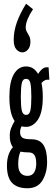

<svg xmlns="http://www.w3.org/2000/svg" viewBox="-20 -831 290 1023"><path d="M119 -155Q106 -155 95 -158Q91 -150 89 -142.5Q87 -135 87 -127Q87 -107 98.5 -98Q110 -89 147 -89Q192 -89 211.5 -58.5Q231 -28 231 32Q231 89 206 130.5Q181 172 126 172Q72 172 44.5 143.5Q17 115 17 52Q17 17 26 -7.5Q35 -32 49 -47Q31 -69 32 -110Q32 -130 39.5 -149Q47 -168 58 -186Q30 -226 30 -315Q30 -395 54 -436Q78 -477 119 -477Q160 -477 183 -437Q195 -456 208 -465.5Q221 -475 239 -472L243 -406Q219 -410 201 -389Q208 -357 208 -315Q208 -232 182 -193.5Q156 -155 119 -155ZM119 -219Q137 -219 142 -242.5Q147 -266 147 -315Q147 -364 142 -387.5Q137 -411 119 -411Q101 -411 96 -387.5Q91 -364 91 -315Q91 -266 96 -242.5Q101 -219 119 -219ZM77 44Q77 76 90 91Q103 106 126 106Q151 106 162 87.5Q173 69 173 41Q173 8 163 -5.5Q153 -19 133 -19Q121 -19 110 -20Q99 -21 89 -23Q77 2 77 44ZM119 -811 156 -782Q139 -757 128 -731Q117 -705 117 -685Q117 -671 123.5 -660.5Q130 -650 136 -638Q142 -626 142 -608Q142 -582 129 -567Q116 -552 99 -552Q82 -552 67.5 -567.5Q53 -583 53 -619Q53 -665 70 -712.5Q87 -760 119 -811Z"/></svg>

Font: Inconsolata UltraCondensed SemiBold
Style: Regular
Weight: 600
Width: 1
Monospace: yes
Designer: Raph Levien, Cyreal, Brenton Simpson
Foundry: Raph Levien, Cyreal, Google
Version: Version 3.001; ttfautohint (v1.8.2.53-6de2)